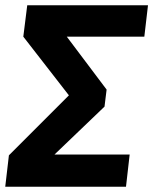

<svg xmlns="http://www.w3.org/2000/svg" viewBox="-27 -713 585 733"><path d="M380 -371 228 -573H524L538 -693H77L62 -573L236 -349L7 -120L-7 0H454L468 -123H181L372 -306Z"/></svg>

Font: Fira Sans OT
Style: Bold Italic
Weight: 700
Italic angle: -8°
Designer: Carrois Corporate & Edenspiekermann
Foundry: Carrois Corporate GbR & Edenspiekermann AG
Version: Version 2.001